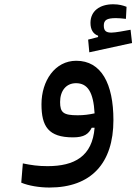

<svg xmlns="http://www.w3.org/2000/svg" viewBox="-20 -631 629 886"><path d="M208 234.4C400.4 234.4 503.4 122.6 503.4 -76.7C503.4 -245.1 447.3 -350.6 332 -350.6C233.9 -350.6 171.4 -258.3 171.4 -149.9C171.4 -47.9 203.1 2.9 316.9 2.9C368.7 2.9 388.7 -12.7 403.3 -41.5H416.5C406.2 90.8 323.2 135.7 199.2 135.7C155.3 135.7 123.5 130.9 85.4 123L78.1 211.9C111.8 226.1 161.6 234.4 208 234.4ZM392.1 -389.6 589.4 -432.6 582.5 -493.7C553.2 -488.3 512.7 -480.5 494.1 -480.5C470.7 -480.5 459 -487.8 459 -512.7C459 -538.1 472.2 -547.4 515.1 -547.4C526.4 -547.4 545.9 -545.9 561 -543.9L564 -599.6C547.4 -606 529.3 -611.3 502 -611.3C440.9 -611.3 397.5 -580.6 397.5 -525.4C397.5 -494.1 410.2 -474.1 432.6 -466.3V-460L386.7 -448.2ZM416.5 -107.9C389.2 -102.1 366.7 -99.1 338.4 -99.1C272.5 -99.1 257.3 -111.3 257.3 -160.2C257.3 -212.4 285.6 -247.1 330.6 -247.1C383.8 -247.1 411.1 -207 416.5 -107.9Z"/></svg>

Font: Cascadia Mono NF
Style: Regular
Weight: 400
Monospace: yes
Designer: Aaron Bell
Foundry: Saja Typeworks
Version: Version 2404.023